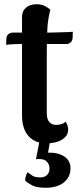

<svg xmlns="http://www.w3.org/2000/svg" viewBox="-20 -667 389 907"><path d="M200 10Q144 10 114 -25Q84 -60 84 -121V-586Q84 -615 103 -631Q122 -647 152 -647Q177 -647 194 -637.5Q211 -628 218 -621Q207 -580 204 -537Q201 -494 201 -426V-131Q201 -105 212.5 -91Q224 -77 247 -77Q258 -77 271 -81Q284 -85 289 -93Q296 -84 299 -73.5Q302 -63 302 -54Q302 -26 274 -8Q246 10 200 10ZM9 -455 10 -484Q11 -499 20 -506Q29 -513 42 -513H215Q219 -513 234.5 -513.5Q250 -514 269.5 -514.5Q289 -515 304.5 -515.5Q320 -516 324 -517L323 -488Q322 -474 313.5 -466.5Q305 -459 293 -459H69Q59 -459 39 -458Q19 -457 9 -455ZM219 -14 207 54Q255 53 284 72.5Q313 92 313 128Q313 169 282 194.5Q251 220 195 220Q153 220 131.5 208.5Q110 197 99 186Q98 177 102.5 163.5Q107 150 111 147Q117 151 130 161Q143 171 170 171Q191 171 202.5 159.5Q214 148 214 128Q214 109 199.5 95Q185 81 150 85L169 -14Z"/></svg>

Font: Arima SemiBold
Style: Regular
Weight: 600
Designer: Joana Correia and Natanael Gama
Foundry: NDISCOVER
Version: Version 1.101;gftools[0.9.23]